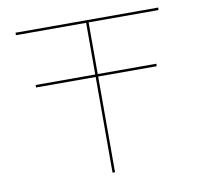

<svg xmlns="http://www.w3.org/2000/svg" viewBox="-76 -757 884 838"><g transform="rotate(-10 366.0 -337.5)"><path d="M92.5 -424H627V-435H92.5ZM356.5 0H367.5V-664H677.5V-675H45.5V-664H356.5Z"/></g></svg>

Font: Anybody Expanded Thin
Style: Regular
Weight: 250
Width: 7
Version: Version 1.113;gftools[0.9.25]